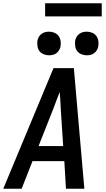

<svg xmlns="http://www.w3.org/2000/svg" viewBox="-23 -1150 643 1170"><path d="M-3 0 201 -490 303 -735H427L491 0H379L369 -168H175L109 0ZM362 -260 347 -490Q346 -515 344.5 -539.5Q343 -564 341 -589Q331 -564 321.5 -539.5Q312 -515 303 -490L212 -260ZM506 -813Q489 -813 473 -819.5Q457 -826 447.5 -838.5Q438 -851 435.5 -868Q433 -885 435 -902Q437 -914 443.5 -925Q450 -936 460 -943.5Q470 -951 482 -954Q494 -957 506 -957Q523 -957 538.5 -950.5Q554 -944 563.5 -931.5Q573 -919 576 -902Q579 -885 576 -868Q574 -856 567.5 -845Q561 -834 551.5 -826.5Q542 -819 530 -816Q518 -813 506 -813ZM276 -813Q259 -813 243 -819.5Q227 -826 217.5 -838.5Q208 -851 205.5 -868Q203 -885 205 -902Q207 -914 213.5 -925Q220 -936 230 -943.5Q240 -951 252 -954Q264 -957 276 -957Q293 -957 308.5 -950.5Q324 -944 333.5 -931.5Q343 -919 346 -902Q349 -885 346 -868Q344 -856 337.5 -845Q331 -834 321.5 -826.5Q312 -819 300 -816Q288 -813 276 -813ZM252 -1050V-1130H597V-1050Z"/></svg>

Font: Iosevka Semibold Extended
Style: Italic
Weight: 600
Width: 7
Italic angle: -9°
Monospace: yes
Designer: Belleve Invis
Foundry: Belleve Invis
Version: Version 32.5.0; ttfautohint (v1.8.4)